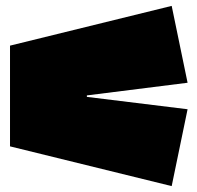

<svg xmlns="http://www.w3.org/2000/svg" viewBox="-20 -698 670 652"><path d="M563 -66 14 -201V-543L563 -678L617 -417L275 -374V-369L617 -327Z"/></svg>

Font: Gasoek One
Style: Regular
Weight: 400
Designer: Jiashuo Zhang
Foundry: JAMO
Version: Version 1.000; ttfautohint (v1.8.4.7-5d5b);gftools[0.9.29]